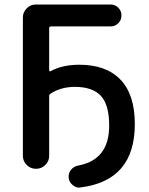

<svg xmlns="http://www.w3.org/2000/svg" viewBox="-20 -774 664 856"><path d="M139.6 -21.5Q116.2 -21.5 99.1 -38.6Q82 -55.7 82 -79.1V-696.3Q82 -719.7 99.1 -736.8Q116.2 -753.9 139.6 -753.9H472.7Q493.2 -753.9 507.3 -739.7Q521.5 -725.6 521.5 -705.1Q521.5 -684.6 507.3 -670.4Q493.2 -656.2 472.7 -656.2H207Q199.2 -656.2 199.2 -648.4V-460.9Q199.2 -458 201.2 -456.5Q203.1 -455.1 206.1 -457Q258.8 -485.4 334 -485.4Q453.1 -485.4 517.1 -418.9Q581.1 -352.5 581.1 -220.7Q581.1 31.2 339.8 61.5Q335.9 62.5 333 62.5Q317.4 62.5 303.7 50.8Q288.1 38.1 286.1 17.6Q286.1 14.6 286.1 11.7Q286.1 -3.9 296.9 -17.6Q309.6 -32.2 329.1 -36.1Q466.8 -61.5 466.8 -213.9Q466.8 -306.6 429.7 -346.7Q392.6 -386.7 313.5 -386.7Q252 -386.7 205.1 -356.4Q199.2 -352.5 199.2 -345.7V-79.1Q199.2 -55.7 182.1 -38.6Q165 -21.5 141.6 -21.5Z"/></svg>

Font: Gen Jyuu Gothic Medium
Style: Regular
Weight: 500
Designer: [Source Han Sans]
Ryoko NISHIZUKA  (kana & ideographs); Paul D. Hunt (Latin, Greek & Cyrillic); Wenlong ZHANG  (bopomofo
Version: Version 1.002.20150607